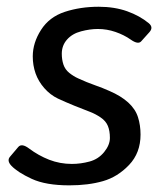

<svg xmlns="http://www.w3.org/2000/svg" viewBox="-20 -541 498 569"><path d="M13.7 -49.8Q-0.5 -64.9 9.8 -76.7L34.2 -105.5Q44.4 -117.2 65.9 -101.1Q93.8 -80.1 125.7 -67.6Q157.7 -55.2 192.9 -55.2Q219.2 -55.2 245.4 -62.3Q271.5 -69.3 288.6 -90.3Q305.7 -111.3 305.7 -132.3Q305.7 -153.3 299.6 -168Q293.5 -182.6 278.3 -192.9Q263.2 -203.1 248 -209Q227.5 -216.8 200.9 -227.5Q174.3 -238.3 151.4 -249Q128.9 -259.8 111.3 -279.8Q93.8 -299.8 85.4 -323.5Q77.1 -347.2 77.1 -374Q77.1 -414.1 101.6 -452.4Q126 -490.7 172.1 -505.9Q218.3 -521 272.5 -521Q319.3 -521 356.9 -507.6Q394.5 -494.1 420.9 -472.2Q435.5 -460 422.9 -445.8L398.4 -418.5Q389.2 -408.2 367.2 -423.8Q347.7 -437.5 322.3 -446.3Q296.9 -455.1 270 -455.1Q246.6 -455.1 220.5 -448.2Q194.3 -441.4 178.7 -423.8Q163.1 -406.2 163.1 -381.8Q163.1 -364.3 168 -349.6Q172.9 -335 185.3 -325Q197.8 -314.9 211.9 -308.6Q237.3 -296.9 261 -288.6Q284.7 -280.3 304.2 -271.5Q338.4 -256.8 359.9 -237.3Q381.3 -217.8 388.9 -193.8Q396.5 -169.9 396.5 -142.1Q396.5 -87.9 362.5 -52.2Q328.6 -16.6 285.2 -4.2Q241.7 8.3 185.5 8.3Q115.7 8.3 74 -11Q32.2 -30.3 13.7 -49.8Z"/></svg>

Font: Istok Web
Style: BoldItalic
Weight: 700
Italic angle: -13°
Designer: Andrey V. Panov
Foundry: Andrey V. Panov
Version: Version 1.0.2g